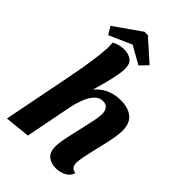

<svg xmlns="http://www.w3.org/2000/svg" viewBox="-273 -1005 1121 1121"><g transform="rotate(45 287.5 -445.0)"><path d="M419 20Q379 20 353.5 -1.5Q328 -23 328 -69Q328 -91 334 -124.5Q340 -158 349 -196Q358 -234 366.5 -272Q375 -310 381.5 -342Q388 -374 388 -395Q388 -421 376 -437Q364 -453 339 -453Q306 -453 284 -427.5Q262 -402 248 -364.5Q234 -327 227 -291L170 0L13 16L104 -445L239 -446Q269 -488 312.5 -509Q356 -530 408 -530Q470 -530 505.5 -501Q541 -472 541 -411Q541 -385 535 -350.5Q529 -316 520 -278Q511 -240 502.5 -204Q494 -168 488 -137.5Q482 -107 482 -88Q482 -69 490.5 -56.5Q499 -44 521 -41Q512 -10 482.5 5Q453 20 419 20ZM235 -417 101 -433Q110 -475 117.5 -521Q125 -567 130.5 -611.5Q136 -656 138 -691Q138 -703 137.5 -713.5Q137 -724 136 -734Q155 -745 175 -749.5Q195 -754 214 -754Q248 -754 272.5 -736Q297 -718 296 -674Q296 -660 292.5 -637.5Q289 -615 283 -587.5Q277 -560 269 -530.5Q261 -501 252.5 -472Q244 -443 235 -417ZM87 -746 58 -794 223 -910H251L382 -793L337 -746L227 -808Z"/></g></svg>

Font: Sansita Swashed Light SemiBold
Style: Regular
Weight: 600
Version: Version 1.003